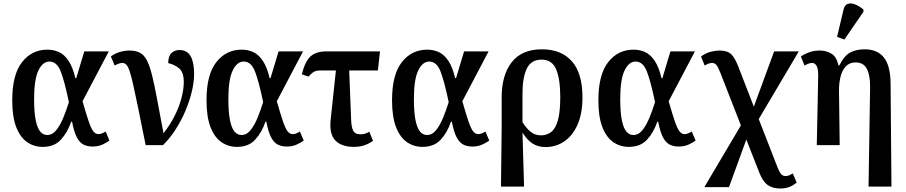

<svg xmlns="http://www.w3.org/2000/svg" viewBox="-20 -830 5183 1098"><path d="M224 10Q175 10 135.5 -17Q96 -44 73 -102.5Q50 -161 50 -257Q50 -403 106 -474.5Q162 -546 251 -546Q288 -546 318.5 -531.5Q349 -517 372.5 -481.5Q396 -446 411 -383H416L462 -536H602L452 -251Q474 -174 488 -133.5Q502 -93 514.5 -78Q527 -63 543 -63Q553 -63 563 -67Q573 -71 584 -78L606 -26Q588 -13 564 -2.5Q540 8 510 8Q478 8 456 -4Q434 -16 418.5 -46.5Q403 -77 392 -134H387Q366 -72 328 -31Q290 10 224 10ZM250 -58Q280 -58 302.5 -86.5Q325 -115 342.5 -158Q360 -201 374 -246Q349 -366 327 -422Q305 -478 263 -478Q224 -478 199.5 -426.5Q175 -375 175 -265Q175 -186 184.5 -141Q194 -96 210.5 -77Q227 -58 250 -58Z M813 0Q788 -126 770.5 -210.5Q753 -295 741.5 -346.5Q730 -398 720.5 -425Q711 -452 701.5 -461Q692 -470 679 -470Q661 -470 636 -455L614 -507Q636 -524 664.5 -532.5Q693 -541 720 -541Q756 -541 780 -528.5Q804 -516 820 -485Q836 -454 849.5 -400Q863 -346 878 -264.5Q893 -183 915 -68Q953 -116 979 -168Q1005 -220 1018 -270Q1031 -320 1031 -361Q1031 -417 1004.5 -439Q978 -461 942 -469Q942 -509 960.5 -526.5Q979 -544 1006 -544Q1050 -544 1070 -509Q1090 -474 1090 -409Q1090 -360 1076.5 -304.5Q1063 -249 1039 -193Q1015 -137 982.5 -87Q950 -37 912 0Z M1335 10Q1286 10 1246.5 -17Q1207 -44 1184 -102.5Q1161 -161 1161 -257Q1161 -403 1217 -474.5Q1273 -546 1362 -546Q1399 -546 1429.5 -531.5Q1460 -517 1483.5 -481.5Q1507 -446 1522 -383H1527L1573 -536H1713L1563 -251Q1585 -174 1599 -133.5Q1613 -93 1625.5 -78Q1638 -63 1654 -63Q1664 -63 1674 -67Q1684 -71 1695 -78L1717 -26Q1699 -13 1675 -2.5Q1651 8 1621 8Q1589 8 1567 -4Q1545 -16 1529.5 -46.5Q1514 -77 1503 -134H1498Q1477 -72 1439 -31Q1401 10 1335 10ZM1361 -58Q1391 -58 1413.5 -86.5Q1436 -115 1453.5 -158Q1471 -201 1485 -246Q1460 -366 1438 -422Q1416 -478 1374 -478Q1335 -478 1310.5 -426.5Q1286 -375 1286 -265Q1286 -186 1295.5 -141Q1305 -96 1321.5 -77Q1338 -58 1361 -58Z M2005 10Q1932 10 1897 -27.5Q1862 -65 1871 -146L1901 -427H1810Q1790 -427 1776.5 -420Q1763 -413 1744 -392L1706 -405Q1724 -478 1755.5 -507Q1787 -536 1845 -536H2153L2141 -427H1977L1988 -146Q1989 -105 1999.5 -83.5Q2010 -62 2040 -62Q2056 -62 2067.5 -65.5Q2079 -69 2092 -77L2113 -25Q2096 -11 2067.5 -0.5Q2039 10 2005 10Z M2396 10Q2347 10 2307.5 -17Q2268 -44 2245 -102.5Q2222 -161 2222 -257Q2222 -403 2278 -474.5Q2334 -546 2423 -546Q2460 -546 2490.5 -531.5Q2521 -517 2544.5 -481.5Q2568 -446 2583 -383H2588L2634 -536H2774L2624 -251Q2646 -174 2660 -133.5Q2674 -93 2686.5 -78Q2699 -63 2715 -63Q2725 -63 2735 -67Q2745 -71 2756 -78L2778 -26Q2760 -13 2736 -2.5Q2712 8 2682 8Q2650 8 2628 -4Q2606 -16 2590.5 -46.5Q2575 -77 2564 -134H2559Q2538 -72 2500 -31Q2462 10 2396 10ZM2422 -58Q2452 -58 2474.5 -86.5Q2497 -115 2514.5 -158Q2532 -201 2546 -246Q2521 -366 2499 -422Q2477 -478 2435 -478Q2396 -478 2371.5 -426.5Q2347 -375 2347 -265Q2347 -186 2356.5 -141Q2366 -96 2382.5 -77Q2399 -58 2422 -58Z M2845 237 2849 -103V-270Q2848 -398 2905.5 -473Q2963 -548 3079 -548Q3190 -548 3250.5 -479.5Q3311 -411 3311 -273Q3311 -181 3283 -117.5Q3255 -54 3207 -21.5Q3159 11 3100 11Q3057 11 3026 -9Q2995 -29 2970 -69H2968L2977 237ZM3074 -56Q3108 -56 3133 -76Q3158 -96 3171 -144Q3184 -192 3184 -275Q3184 -378 3160.5 -433.5Q3137 -489 3077 -489Q3017 -489 2992.5 -437.5Q2968 -386 2968 -296V-131Q2991 -95 3015.5 -75.5Q3040 -56 3074 -56Z M3576 10Q3527 10 3487.5 -17Q3448 -44 3425 -102.5Q3402 -161 3402 -257Q3402 -403 3458 -474.5Q3514 -546 3603 -546Q3640 -546 3670.5 -531.5Q3701 -517 3724.5 -481.5Q3748 -446 3763 -383H3768L3814 -536H3954L3804 -251Q3826 -174 3840 -133.5Q3854 -93 3866.5 -78Q3879 -63 3895 -63Q3905 -63 3915 -67Q3925 -71 3936 -78L3958 -26Q3940 -13 3916 -2.5Q3892 8 3862 8Q3830 8 3808 -4Q3786 -16 3770.5 -46.5Q3755 -77 3744 -134H3739Q3718 -72 3680 -31Q3642 10 3576 10ZM3602 -58Q3632 -58 3654.5 -86.5Q3677 -115 3694.5 -158Q3712 -201 3726 -246Q3701 -366 3679 -422Q3657 -478 3615 -478Q3576 -478 3551.5 -426.5Q3527 -375 3527 -265Q3527 -186 3536.5 -141Q3546 -96 3562.5 -77Q3579 -58 3602 -58Z M4008 240 4217 -113 4101 -410Q4086 -449 4076 -459.5Q4066 -470 4052 -470Q4042 -470 4030.5 -465.5Q4019 -461 4010 -455L3989 -507Q4018 -528 4046 -534.5Q4074 -541 4095 -541Q4139 -541 4161 -520.5Q4183 -500 4203 -447L4291 -220L4407 -536H4548L4319 -149L4421 113Q4437 155 4447.5 166Q4458 177 4472 177Q4483 177 4493.5 172.5Q4504 168 4514 162L4536 214Q4513 233 4490.5 240.5Q4468 248 4443 248Q4398 248 4369.5 227.5Q4341 207 4321 154L4248 -32L4149 240Z M4947 237 4956 -337Q4956 -401 4937 -437Q4918 -473 4873 -473Q4838 -473 4817 -450.5Q4796 -428 4787 -392Q4778 -356 4778 -314L4782 0H4651L4659 -390Q4660 -435 4650.5 -452.5Q4641 -470 4624 -470Q4606 -470 4581 -455L4560 -507Q4580 -521 4607 -531Q4634 -541 4668 -541Q4705 -541 4734.5 -523.5Q4764 -506 4775 -456H4780Q4808 -512 4842.5 -530Q4877 -548 4924 -548Q4997 -548 5034.5 -501.5Q5072 -455 5073 -353L5078 237ZM4809 -604 4767 -619 4804 -775Q4810 -802 4828.5 -808Q4847 -814 4871 -804.5Q4895 -795 4918 -775V-763Z"/></svg>

Font: Noto Serif SemiCondensed SemiBold
Style: Regular
Weight: 600
Width: 4
Designer: Monotype Design Team
Foundry: Monotype Imaging Inc.
Version: Version 2.013; ttfautohint (v1.8.4.7-5d5b)